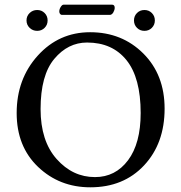

<svg xmlns="http://www.w3.org/2000/svg" viewBox="-20 -797 781 827"><path d="M107.7 -677Q94.2 -689.9 94.2 -709Q94.2 -728 107.7 -741Q121.1 -753.9 140.1 -753.9Q159.2 -753.9 172.1 -741Q185.1 -728 185.1 -709Q185.1 -689.9 172.1 -677Q159.2 -664.1 140.1 -664.1Q121.1 -664.1 107.7 -677ZM570.1 -677Q557.1 -689.9 557.1 -709Q557.1 -728 570.1 -741Q583 -753.9 602.1 -753.9Q621.1 -753.9 634 -741Q647 -728 647 -709Q647 -689.9 634 -677Q621.1 -664.1 602.1 -664.1Q583 -664.1 570.1 -677ZM355 -613.8Q272.9 -613.8 213.9 -543.5Q154.8 -473.1 154.8 -327.1Q154.8 -189.9 223.9 -112.1Q293 -34.2 389.2 -34.2Q477.1 -34.2 531.5 -106.7Q585.9 -179.2 585.9 -310.1Q585.9 -461.9 524.9 -537.8Q463.9 -613.8 355 -613.8ZM689 -329.1Q689 -179.2 600.6 -84.7Q512.2 9.8 369.1 9.8Q236.3 9.8 144 -78.1Q51.8 -166 51.8 -310.1Q51.8 -457 142.8 -557.6Q233.9 -658.2 368.2 -658.2Q505.4 -658.2 597.2 -566.7Q689 -475.1 689 -329.1ZM453.6 -732.9H246.6Q243.2 -732.9 240.5 -735.4Q237.8 -737.8 236.6 -741Q235.4 -744.1 235.4 -748Q235.4 -757.3 241.5 -767.1Q247.6 -776.9 253.9 -776.9H462.4Q474.1 -776.9 474.1 -763.2Q474.1 -758.8 472.4 -753.4Q470.7 -748 468 -743.4Q465.3 -738.8 461.4 -735.8Q457.5 -732.9 453.6 -732.9Z"/></svg>

Font: Biolilbert
Style: Regular
Weight: 400
Designer: Philipp H. Poll
Foundry: Philipp H. Poll
Version: Version 1.1.0